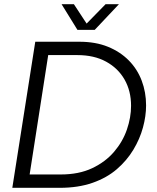

<svg xmlns="http://www.w3.org/2000/svg" viewBox="-20 -900 750 920"><path d="M39 0 149 -700H360Q438 -700 497 -676Q556 -652 597 -610.5Q638 -569 659 -513.5Q680 -458 680 -395Q680 -344 665 -289Q650 -234 619 -182.5Q588 -131 540 -89.5Q492 -48 423.5 -24Q355 0 266 0ZM122 -64H271Q358 -64 421.5 -94Q485 -124 526.5 -172.5Q568 -221 588 -279Q608 -337 608 -393Q608 -464 577 -518.5Q546 -573 488.5 -604.5Q431 -636 351 -636H211ZM351 -757 275 -880H334L395 -787L486 -880H550L434 -757Z"/></svg>

Font: MuseoModerno Thin Light
Style: Italic
Weight: 300
Italic angle: -9°
Version: Version 1.003